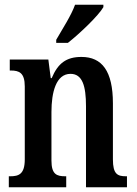

<svg xmlns="http://www.w3.org/2000/svg" viewBox="-20 -786 574 806"><path d="M216 -619V-606H265C317 -647 394 -721 414 -756V-766H295C279 -721 243 -666 216 -619ZM17 0H258V-46H254C218 -46 196 -54 196 -112V-316C196 -398 215 -476 276 -476C326 -476 341 -425 341 -340V0H513V-46H509C473 -46 454 -55 454 -117V-352C454 -488 408 -547 322 -547C258 -547 223 -520 197 -458H193L183 -536H21V-490H25C60 -490 84 -481 84 -423V-117C84 -55 59 -46 23 -46H17Z"/></svg>

Font: Noto Serif Armenian ExtraCondensed SemiBold
Style: Regular
Weight: 600
Width: 2
Designer: Monotype Design Team
Foundry: Monotype Imaging Inc.
Version: Version 2.008